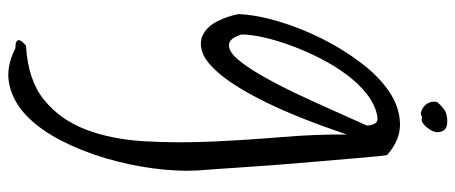

<svg xmlns="http://www.w3.org/2000/svg" viewBox="-348 -360 1133 478"><g transform="rotate(90 219.0 -120.5)"><path d="M92.8 381.8Q178.7 377 228 336.9Q277.3 296.9 301.8 233.4Q326.2 169.9 331.1 88.4Q335.9 6.8 332 -80.1Q328.1 -167 320.8 -254.4Q313.5 -341.8 314.5 -417Q272.5 -293.9 235.4 -218.3Q198.2 -142.6 166.5 -104Q134.8 -65.4 108.9 -57.1Q83 -48.8 63.5 -60.1Q43.9 -71.3 31.7 -96.2Q19.5 -121.1 14.6 -147.5Q16.6 -192.4 32.7 -246.6Q48.8 -300.8 74.7 -353Q100.6 -405.3 134.8 -450.7Q168.9 -496.1 207 -522Q245.1 -547.9 286.1 -549.3Q327.1 -550.8 365.2 -517.6Q366.2 -516.6 368.7 -491.7Q371.1 -466.8 374.5 -426.3Q377.9 -385.7 382.3 -335.4Q386.7 -285.2 390.6 -233.9Q394.5 -182.6 397.5 -135.7Q400.4 -88.9 403.3 -54.7Q407.2 1 398.9 63.5Q390.6 126 373 185.1Q355.5 244.1 328.6 295.9Q301.8 347.7 267.1 380.9Q232.4 414.1 189.9 423.3Q147.5 432.6 99.6 408.2Q96.7 408.2 90.8 407.7Q85 407.2 81.5 404.3Q78.1 401.4 80.1 396.5Q82 391.6 92.8 381.8ZM65.4 -154.3Q75.2 -124 91.3 -123.5Q107.4 -123 126 -144Q144.5 -165 166.5 -203.1Q188.5 -241.2 210 -286.1Q231.4 -331.1 252.4 -378.4Q273.4 -425.8 292 -466.8Q292 -477.5 287.1 -486.8Q282.2 -496.1 265.6 -492.2Q238.3 -486.3 212.4 -465.8Q186.5 -445.3 164.6 -415.5Q142.6 -385.7 124.5 -350.1Q106.4 -314.5 93.3 -278.8Q80.1 -243.2 72.8 -210.9Q65.4 -178.7 65.4 -154.3ZM233.4 -641.6Q247.1 -657.2 256.8 -662.1Q266.6 -667 282.2 -667Q308.6 -667 308.6 -641.6Q308.6 -636.7 305.2 -629.4Q301.8 -622.1 295.9 -615.2Q290 -608.4 283.7 -605Q277.3 -601.6 270.5 -604.5Q264.6 -599.6 257.3 -602.1Q250 -604.5 243.7 -609.9Q237.3 -615.2 234.4 -623.5Q231.4 -631.8 233.4 -641.6Z"/></g></svg>

Font: Shadows Into Light
Style: Regular
Weight: 400
Designer: Kimberly Geswein
Foundry: Kimberly Geswein
Version: Version 001.000